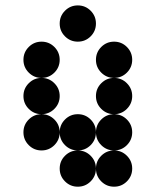

<svg xmlns="http://www.w3.org/2000/svg" viewBox="-20 -704 587 724"><path d="M341.8 -615.2Q341.8 -586.9 321.8 -566.9Q301.8 -546.9 273.4 -546.9Q245.1 -546.9 225.1 -566.9Q205.1 -586.9 205.1 -615.2Q205.1 -643.6 225.1 -663.6Q245.1 -683.6 273.4 -683.6Q301.8 -683.6 321.8 -663.6Q341.8 -643.6 341.8 -615.2ZM205.1 -478.5Q205.1 -450.2 185.1 -430.2Q165 -410.2 136.7 -410.2Q108.4 -410.2 88.4 -430.2Q68.4 -450.2 68.4 -478.5Q68.4 -506.8 88.4 -526.9Q108.4 -546.9 136.7 -546.9Q165 -546.9 185.1 -526.9Q205.1 -506.8 205.1 -478.5ZM478.5 -478.5Q478.5 -450.2 458.5 -430.2Q438.5 -410.2 410.2 -410.2Q381.8 -410.2 361.8 -430.2Q341.8 -450.2 341.8 -478.5Q341.8 -506.8 361.8 -526.9Q381.8 -546.9 410.2 -546.9Q438.5 -546.9 458.5 -526.9Q478.5 -506.8 478.5 -478.5ZM205.1 -341.8Q205.1 -313.5 185.1 -293.5Q165 -273.4 136.7 -273.4Q108.4 -273.4 88.4 -293.5Q68.4 -313.5 68.4 -341.8Q68.4 -370.1 88.4 -390.1Q108.4 -410.2 136.7 -410.2Q165 -410.2 185.1 -390.1Q205.1 -370.1 205.1 -341.8ZM478.5 -341.8Q478.5 -313.5 458.5 -293.5Q438.5 -273.4 410.2 -273.4Q381.8 -273.4 361.8 -293.5Q341.8 -313.5 341.8 -341.8Q341.8 -370.1 361.8 -390.1Q381.8 -410.2 410.2 -410.2Q438.5 -410.2 458.5 -390.1Q478.5 -370.1 478.5 -341.8ZM205.1 -205.1Q205.1 -176.8 185.1 -156.7Q165 -136.7 136.7 -136.7Q108.4 -136.7 88.4 -156.7Q68.4 -176.8 68.4 -205.1Q68.4 -233.4 88.4 -253.4Q108.4 -273.4 136.7 -273.4Q165 -273.4 185.1 -253.4Q205.1 -233.4 205.1 -205.1ZM341.8 -205.1Q341.8 -176.8 321.8 -156.7Q301.8 -136.7 273.4 -136.7Q245.1 -136.7 225.1 -156.7Q205.1 -176.8 205.1 -205.1Q205.1 -233.4 225.1 -253.4Q245.1 -273.4 273.4 -273.4Q301.8 -273.4 321.8 -253.4Q341.8 -233.4 341.8 -205.1ZM478.5 -205.1Q478.5 -176.8 458.5 -156.7Q438.5 -136.7 410.2 -136.7Q381.8 -136.7 361.8 -156.7Q341.8 -176.8 341.8 -205.1Q341.8 -233.4 361.8 -253.4Q381.8 -273.4 410.2 -273.4Q438.5 -273.4 458.5 -253.4Q478.5 -233.4 478.5 -205.1ZM341.8 -68.4Q341.8 -40 321.8 -20Q301.8 0 273.4 0Q245.1 0 225.1 -20Q205.1 -40 205.1 -68.4Q205.1 -96.7 225.1 -116.7Q245.1 -136.7 273.4 -136.7Q301.8 -136.7 321.8 -116.7Q341.8 -96.7 341.8 -68.4ZM478.5 -68.4Q478.5 -40 458.5 -20Q438.5 0 410.2 0Q381.8 0 361.8 -20Q341.8 -40 341.8 -68.4Q341.8 -96.7 361.8 -116.7Q381.8 -136.7 410.2 -136.7Q438.5 -136.7 458.5 -116.7Q478.5 -96.7 478.5 -68.4Z"/></svg>

Font: DatDot
Style: Bold
Weight: 700
Designer: GGBot
Version: 1.00